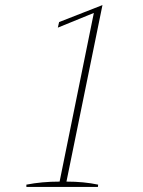

<svg xmlns="http://www.w3.org/2000/svg" viewBox="-20 -737 563 757"><path d="M84 -9Q145 -21 215 -21L350 -686L208 -628L213 -650L384 -717L242 -21Q311 -21 367 -9L366 0H84Z"/></svg>

Font: Trirong Thin
Style: Italic
Weight: 250
Italic angle: -12°
Designer: Katatrad Team
Foundry: CadsonDemak
Version: Version 1.001